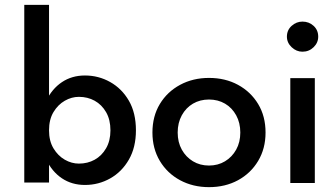

<svg xmlns="http://www.w3.org/2000/svg" viewBox="-20 -776 1368 791"><path d="M182 -756H80V-24H182ZM540 -239Q540 -311 511 -361Q482 -411 434 -438Q386 -465 330 -465Q276 -465 235 -437.5Q194 -410 170 -360Q146 -310 146 -239Q146 -170 170 -119.5Q194 -69 235 -41.5Q276 -14 330 -14Q386 -14 434 -41Q482 -68 511 -118.5Q540 -169 540 -239ZM435 -239Q435 -196 417 -165Q399 -134 370 -118Q341 -102 305 -102Q275 -102 247 -118Q219 -134 200.5 -164.5Q182 -195 182 -239Q182 -284 200.5 -314.5Q219 -345 247 -361Q275 -377 305 -377Q341 -377 370 -361Q399 -345 417 -314Q435 -283 435 -239Z M608 -230Q608 -164 638.5 -113Q669 -62 722 -33.5Q775 -5 841 -5Q908 -5 960.5 -33.5Q1013 -62 1043.5 -113Q1074 -164 1074 -230Q1074 -297 1043.5 -347.5Q1013 -398 960.5 -426.5Q908 -455 841 -455Q775 -455 722 -426.5Q669 -398 638.5 -347.5Q608 -297 608 -230ZM712 -230Q712 -270 729 -301Q746 -332 775 -349Q804 -366 841 -366Q878 -366 907 -349Q936 -332 953 -301Q970 -270 970 -230Q970 -190 953 -159.5Q936 -129 907 -111.5Q878 -94 841 -94Q804 -94 775 -111.5Q746 -129 729 -159.5Q712 -190 712 -230Z M1162 -625Q1162 -600 1181.5 -581.5Q1201 -563 1226 -563Q1253 -563 1272 -581.5Q1291 -600 1291 -625Q1291 -652 1272 -669.5Q1253 -687 1226 -687Q1201 -687 1181.5 -669.5Q1162 -652 1162 -625ZM1176 -454V-22H1277V-454Z"/></svg>

Font: SpinnyJost
Style: Regular
Weight: 500
Version: Version 3.710